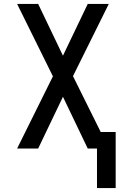

<svg xmlns="http://www.w3.org/2000/svg" viewBox="-20 -755 640 976"><path d="M473 201V0H426L300 -263L174 0H67L249 -367L67 -735H174L300 -472L426 -735H533L351 -368L492 -84H568V201Z"/></svg>

Font: Iosevka Fixed Medium Extended
Style: Regular
Weight: 500
Width: 7
Monospace: yes
Designer: Belleve Invis
Foundry: Belleve Invis
Version: Version 24.1.1; ttfautohint (v1.8.4)